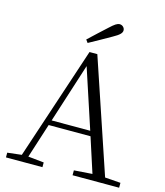

<svg xmlns="http://www.w3.org/2000/svg" viewBox="-134 -1039 980 1139"><g transform="rotate(15 356.0 -469.0)"><path d="M290 -799 303 -781C348 -806 394 -831 437 -856C477 -878 490 -892 490 -908C490 -924 476 -938 459 -938C444 -938 429 -928 399 -900C364 -869 328 -834 290 -799ZM333 -647 453 -282H216ZM420 0H706V-30L610 -37L376 -732H328L98 -39L11 -29V0H235V-29L138 -39L206 -251H463L532 -38L420 -30Z"/></g></svg>

Font: Noto Serif CJK HK Light
Style: Regular
Weight: 300
Designer: Ryoko NISHIZUKA 西塚涼子 (kana & ideographs); Frank Grießhammer (Latin, Greek & Cyrillic); Wenlong ZHANG 张文龙 (bopomofo); San
Foundry: Adobe
Version: Version 2.001;hotconv 1.1.0;makeotfexe 2.6.0